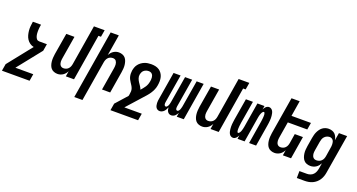

<svg xmlns="http://www.w3.org/2000/svg" viewBox="-84 -1507 4636 2494"><g transform="rotate(20 2233.5 -260.0)"><path d="M-33 215 -17 119 249 -215Q219 -221 194.5 -238.5Q170 -256 154 -280.5Q138 -305 130 -334Q122 -363 119 -394Q116 -425 119 -456.5Q122 -488 127 -520H240Q238 -510 236.5 -499.5Q235 -489 233.5 -478.5Q232 -468 231.5 -457.5Q231 -447 230.5 -436.5Q230 -426 230.5 -416Q231 -406 231.5 -395.5Q232 -385 234 -375.5Q236 -366 239 -356.5Q242 -347 246.5 -338Q251 -329 257.5 -322Q264 -315 273.5 -311.5Q283 -308 293 -308H398L382 -212L118 119H365L349 215Z M658 8Q632 8 608 -1Q584 -10 568.5 -28Q553 -46 545 -70Q537 -94 534.5 -119Q532 -144 533.5 -170Q535 -196 539 -222L589 -520H702L650 -207Q648 -194 646.5 -180.5Q645 -167 646 -154Q647 -141 651 -129Q655 -117 662.5 -107.5Q670 -98 681.5 -93Q693 -88 706 -88Q724 -88 741.5 -94.5Q759 -101 772 -114.5Q785 -128 792 -145Q799 -162 802 -180L893 -735H1041L1025 -639H990L885 0H772L784 -75Q775 -57 762 -41.5Q749 -26 732 -14.5Q715 -3 696 2.5Q677 8 658 8Z M967 215 1124 -735H1237L1189 -445Q1198 -463 1211 -478.5Q1224 -494 1241 -505.5Q1258 -517 1277 -522.5Q1296 -528 1315 -528Q1341 -528 1365 -519Q1389 -510 1404.5 -492Q1420 -474 1428 -450Q1436 -426 1439 -401Q1442 -376 1440 -350Q1438 -324 1434 -298L1385 0H1272L1324 -313Q1326 -326 1327 -339.5Q1328 -353 1327 -366Q1326 -379 1322 -391Q1318 -403 1311 -412.5Q1304 -422 1292 -427Q1280 -432 1267 -432Q1249 -432 1231.5 -425.5Q1214 -419 1201.5 -405.5Q1189 -392 1182 -375Q1175 -358 1172 -340L1080 215Z M1467 215 1483 119 1625 -40Q1627 -46 1628 -52.5Q1629 -59 1630 -65Q1634 -86 1634.5 -106.5Q1635 -127 1628.5 -145.5Q1622 -164 1611.5 -180.5Q1601 -197 1590.5 -213Q1580 -229 1571 -246.5Q1562 -264 1557.5 -283.5Q1553 -303 1552.5 -323.5Q1552 -344 1555 -365Q1559 -388 1567 -410.5Q1575 -433 1590.5 -453Q1606 -473 1626.5 -488Q1647 -503 1669.5 -512Q1692 -521 1715.5 -524.5Q1739 -528 1762 -528Q1792 -528 1820 -522Q1848 -516 1871 -501Q1894 -486 1910 -463Q1926 -440 1933 -413Q1940 -386 1939.5 -356.5Q1939 -327 1934 -298Q1929 -267 1916.5 -237.5Q1904 -208 1886 -181Q1868 -154 1846 -129Q1824 -104 1802 -80L1624 119H1865L1849 215ZM1742 -168Q1755 -184 1769.5 -200.5Q1784 -217 1795 -235Q1806 -253 1813 -272Q1820 -291 1823 -311L1824 -313Q1826 -326 1827 -340Q1828 -354 1827 -367Q1826 -380 1821.5 -392Q1817 -404 1808.5 -413.5Q1800 -423 1787.5 -427.5Q1775 -432 1762 -432Q1745 -432 1728.5 -427Q1712 -422 1698 -411Q1684 -400 1676.5 -384Q1669 -368 1666 -351L1665 -349Q1661 -323 1669.5 -298.5Q1678 -274 1691.5 -253.5Q1705 -233 1719 -212.5Q1733 -192 1742 -168Z M2070 8Q2054 8 2040.5 0.5Q2027 -7 2019 -20Q2011 -33 2008 -48.5Q2005 -64 2004 -79.5Q2003 -95 2005 -111.5Q2007 -128 2010 -144L2072 -520H2169L2104 -128Q2103 -120 2102.5 -111.5Q2102 -103 2104 -95Q2106 -87 2111.5 -81Q2117 -75 2125 -75Q2134 -75 2140.5 -81.5Q2147 -88 2151.5 -95.5Q2156 -103 2159 -111Q2162 -119 2164 -127.5Q2166 -136 2168 -144Q2170 -152 2171 -160L2231 -520H2329L2264 -128Q2263 -120 2262.5 -111.5Q2262 -103 2263.5 -95Q2265 -87 2270.5 -81Q2276 -75 2285 -75Q2293 -75 2300 -81.5Q2307 -88 2311.5 -95.5Q2316 -103 2318.5 -111Q2321 -119 2323.5 -127.5Q2326 -136 2328 -144Q2330 -152 2331 -160L2391 -520H2488L2402 0H2305L2314 -56Q2307 -44 2299 -32Q2291 -20 2280.5 -11Q2270 -2 2256.5 3Q2243 8 2230 8Q2213 8 2200 0.5Q2187 -7 2179 -19.5Q2171 -32 2167.5 -47Q2164 -62 2164 -78Q2158 -63 2149.5 -47.5Q2141 -32 2129.5 -19.5Q2118 -7 2102 0.5Q2086 8 2070 8Z M2658 8Q2632 8 2608 -1Q2584 -10 2568.5 -28Q2553 -46 2545 -70Q2537 -94 2534.5 -119Q2532 -144 2533.5 -170Q2535 -196 2539 -222L2589 -520H2702L2650 -207Q2648 -194 2646.5 -180.5Q2645 -167 2646 -154Q2647 -141 2651 -129Q2655 -117 2662.5 -107.5Q2670 -98 2681.5 -93Q2693 -88 2706 -88Q2724 -88 2741.5 -94.5Q2759 -101 2772 -114.5Q2785 -128 2792 -145Q2799 -162 2802 -180L2893 -735H3041L3025 -639H2990L2885 0H2772L2784 -75Q2775 -57 2762 -41.5Q2749 -26 2732 -14.5Q2715 -3 2696 2.5Q2677 8 2658 8Z M3084 8Q3067 8 3053 -1Q3039 -10 3031.5 -24Q3024 -38 3020 -54Q3016 -70 3014.5 -86.5Q3013 -103 3012.5 -120Q3012 -137 3013.5 -154Q3015 -171 3017.5 -188Q3020 -205 3022 -222L3072 -520H3169L3117 -209Q3116 -202 3115.5 -194.5Q3115 -187 3113.5 -180Q3112 -173 3111.5 -166Q3111 -159 3110.5 -152Q3110 -145 3109.5 -137.5Q3109 -130 3109 -123Q3109 -116 3109.5 -109Q3110 -102 3111 -95.5Q3112 -89 3115 -82Q3118 -75 3125 -75Q3132 -75 3138 -81Q3144 -87 3148 -93.5Q3152 -100 3155.5 -107.5Q3159 -115 3161 -122Q3163 -129 3165 -136Q3167 -143 3169 -150.5Q3171 -158 3172 -165.5Q3173 -173 3175 -180L3231 -520H3329L3320 -469Q3325 -480 3331.5 -490Q3338 -500 3346.5 -508.5Q3355 -517 3366.5 -522.5Q3378 -528 3389 -528Q3406 -528 3420 -519Q3434 -510 3442 -496Q3450 -482 3453.5 -466Q3457 -450 3459 -433.5Q3461 -417 3461 -400Q3461 -383 3459.5 -366Q3458 -349 3456 -332Q3454 -315 3451 -298L3402 0H3305L3356 -311Q3357 -318 3358 -325.5Q3359 -333 3360 -340Q3361 -347 3361.5 -354Q3362 -361 3363 -368Q3364 -375 3364 -382.5Q3364 -390 3364.5 -397Q3365 -404 3364.5 -411Q3364 -418 3362.5 -424.5Q3361 -431 3358 -438Q3355 -445 3348 -445Q3341 -445 3335 -439Q3329 -433 3325 -426.5Q3321 -420 3318 -412.5Q3315 -405 3312.5 -398Q3310 -391 3308 -384Q3306 -377 3304.5 -369.5Q3303 -362 3301.5 -354.5Q3300 -347 3299 -340L3243 0H3145L3153 -51Q3148 -40 3141.5 -30Q3135 -20 3126.5 -11.5Q3118 -3 3106.5 2.5Q3095 8 3084 8Z M3658 8Q3632 8 3608 -1Q3584 -10 3568.5 -28Q3553 -46 3545 -70Q3537 -94 3534.5 -119Q3532 -144 3533.5 -170Q3535 -196 3539 -222L3624 -735H3737L3702 -520H3971L3955 -424H3686L3650 -207Q3648 -194 3646.5 -180.5Q3645 -167 3646 -154Q3647 -141 3651 -129Q3655 -117 3662.5 -107.5Q3670 -98 3681.5 -93Q3693 -88 3706 -88Q3724 -88 3741.5 -94.5Q3759 -101 3772 -114.5Q3785 -128 3792 -145Q3799 -162 3802 -180L3823 -312H3936L3885 0H3772L3784 -75Q3775 -57 3762 -41.5Q3749 -26 3732 -14.5Q3715 -3 3696 2.5Q3677 8 3658 8Z M4043 215 4044 119H4149Q4172 119 4195 110.5Q4218 102 4234.5 84.5Q4251 67 4259.5 44.5Q4268 22 4272 0L4284 -76Q4274 -58 4261 -42Q4248 -26 4230.5 -14.5Q4213 -3 4193 2.5Q4173 8 4154 8Q4127 8 4103 -0.5Q4079 -9 4063 -27Q4047 -45 4038.5 -68.5Q4030 -92 4026.5 -117.5Q4023 -143 4025 -169.5Q4027 -196 4031 -222L4051 -342Q4055 -364 4060.5 -385.5Q4066 -407 4075.5 -427.5Q4085 -448 4098.5 -467Q4112 -486 4130.5 -500Q4149 -514 4171 -521Q4193 -528 4214 -528Q4239 -528 4262.5 -520.5Q4286 -513 4302 -497Q4318 -481 4327.5 -459Q4337 -437 4340 -414L4358 -520H4471L4382 15Q4378 42 4369 68.5Q4360 95 4344 119.5Q4328 144 4306 163Q4284 182 4257.5 194Q4231 206 4203.5 210.5Q4176 215 4149 215ZM4202 -88Q4220 -88 4238 -94Q4256 -100 4270 -113.5Q4284 -127 4291.5 -144.5Q4299 -162 4302 -180L4321 -300Q4324 -314 4325 -328.5Q4326 -343 4325.5 -357Q4325 -371 4321.5 -384.5Q4318 -398 4310 -409Q4302 -420 4289.5 -426Q4277 -432 4263 -432Q4244 -432 4224.5 -423.5Q4205 -415 4191.5 -399.5Q4178 -384 4171.5 -365Q4165 -346 4162 -327L4142 -207Q4140 -193 4138.5 -179.5Q4137 -166 4138.5 -153Q4140 -140 4144.5 -128Q4149 -116 4157 -106.5Q4165 -97 4177 -92.5Q4189 -88 4202 -88Z"/></g></svg>

Font: Iosevka
Style: Bold Italic
Weight: 700
Italic angle: -9°
Monospace: yes
Designer: Belleve Invis
Foundry: Belleve Invis
Version: Version 32.5.0; ttfautohint (v1.8.4)